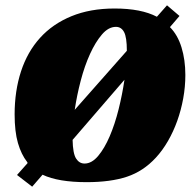

<svg xmlns="http://www.w3.org/2000/svg" viewBox="-20 -677 725 722"><path d="M411 -645Q511 -645 570 -614L608 -657L655 -617L619 -575Q648 -546 662.5 -499Q677 -452 677 -395Q677 -351 669 -307Q661 -263 646.5 -222.5Q632 -182 611.5 -146.5Q591 -111 566 -84Q519 -33 457.5 -12.5Q396 8 306 8Q199 8 140 -20L101 25L44 -19L84 -64L82 -68Q60 -96 47.5 -139Q35 -182 35 -247Q35 -335 59 -408.5Q83 -482 130.5 -534.5Q178 -587 248.5 -616Q319 -645 411 -645ZM298 -62Q325 -62 349 -90.5Q373 -119 392.5 -164.5Q412 -210 426 -266Q440 -322 448 -377L253 -151Q254 -100 266 -81Q278 -62 298 -62ZM416 -576Q388 -576 363.5 -547.5Q339 -519 318.5 -474Q298 -429 283.5 -373.5Q269 -318 261 -264L457 -486Q457 -537 446.5 -556.5Q436 -576 416 -576Z"/></svg>

Font: Racing Sans One
Style: Regular
Weight: 400
Designer: Pablo Impallari, Rodrigo Fuenzalida
Foundry: Pablo Impallari, Rodrigo Fuenzalida
Version: Version 1.001; ttfautohint (v0.8) -G 200 -r 50